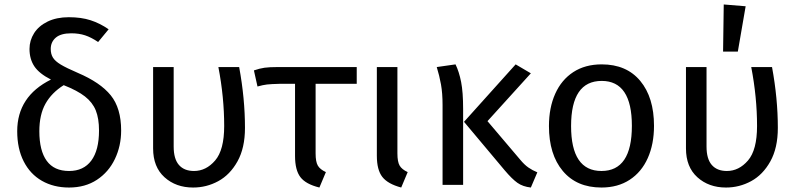

<svg xmlns="http://www.w3.org/2000/svg" viewBox="-20 -827 3570 859"><path d="M522 -243Q522 -174 494 -115.5Q466 -57 413.5 -22.5Q361 12 289 12Q220 12 167.5 -18Q115 -48 86 -105Q57 -162 57 -240Q57 -396 208 -471Q155 -498 133.5 -530.5Q112 -563 112 -608Q112 -646 132.5 -678.5Q153 -711 193 -730.5Q233 -750 288 -750Q343 -750 385 -736.5Q427 -723 466 -696L419 -639Q388 -660 360.5 -669Q333 -678 299 -678Q252 -678 229.5 -658.5Q207 -639 207 -608Q207 -585 217 -569Q227 -553 252 -538Q277 -523 328 -501Q429 -458 475.5 -400.5Q522 -343 522 -243ZM423 -243Q423 -297 408.5 -333Q394 -369 360 -395.5Q326 -422 265 -446Q211 -412 183.5 -363Q156 -314 156 -240Q156 -153 189 -107.5Q222 -62 289 -62Q354 -62 388.5 -108.5Q423 -155 423 -243Z M1076 -255Q1076 -165 1042.5 -105Q1009 -45 956.5 -16.5Q904 12 844 12Q767 12 716 -34Q665 -80 665 -163V-527H757V-171Q757 -116 780.5 -89Q804 -62 848 -62Q902 -62 942.5 -109Q983 -156 983 -263Q983 -392 957 -527H1050Q1076 -386 1076 -255Z M1392 -452V-141Q1392 -103 1402 -86Q1412 -69 1438 -57L1409 12Q1348 -3 1324 -34.5Q1300 -66 1300 -129V-452H1231Q1192 -451 1174.5 -449Q1157 -447 1132 -440L1116 -512Q1142 -521 1163.5 -524Q1185 -527 1223 -527H1576V-452Z M1758 -141Q1758 -103 1768 -86Q1778 -69 1804 -57L1775 12Q1715 -4 1690.5 -35.5Q1666 -67 1666 -130V-527H1758Z M2052 -339V0H1960V-357Q1960 -410 1953 -449Q1946 -488 1934 -527L2018 -539Q2034 -506 2043 -460.5Q2052 -415 2052 -339ZM2161 -285 2307 -113Q2326 -90 2344 -77.5Q2362 -65 2384 -56L2355 12Q2319 8 2295 -9Q2271 -26 2238 -65L2056 -282L2287 -539L2355 -499Z M2906 -264Q2906 -182 2878 -119.5Q2850 -57 2797 -22.5Q2744 12 2671 12Q2560 12 2498 -62Q2436 -136 2436 -263Q2436 -345 2464 -407.5Q2492 -470 2545 -504.5Q2598 -539 2672 -539Q2783 -539 2844.5 -465Q2906 -391 2906 -264ZM2535 -263Q2535 -62 2671 -62Q2807 -62 2807 -264Q2807 -465 2672 -465Q2535 -465 2535 -263Z M3460 -255Q3460 -165 3426.5 -105Q3393 -45 3340.5 -16.5Q3288 12 3228 12Q3151 12 3100 -34Q3049 -80 3049 -163V-527H3141V-171Q3141 -116 3164.5 -89Q3188 -62 3232 -62Q3286 -62 3326.5 -109Q3367 -156 3367 -263Q3367 -392 3341 -527H3434Q3460 -386 3460 -255ZM3316 -799 3281 -596H3215L3218 -807Z"/></svg>

Font: FiraGO
Style: Regular
Weight: 400
Designer: bBox Type
Foundry: bBox Type GmbH
Version: Version 1.001;April 20, 2020;FontCreator 12.0.0.2555 64-bit